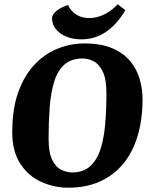

<svg xmlns="http://www.w3.org/2000/svg" viewBox="-20 -862 697 893"><path d="M298 11Q232 11 172 -16Q112 -43 74.5 -100.5Q37 -158 37 -247Q37 -357 65.5 -435Q94 -513 142 -563Q190 -613 250 -636.5Q310 -660 372 -660Q451 -660 503.5 -637Q556 -614 586.5 -576.5Q617 -539 630 -493Q643 -447 643 -402Q643 -306 620 -229.5Q597 -153 552.5 -99.5Q508 -46 444 -17.5Q380 11 298 11ZM315 -60Q368 -60 400 -89.5Q432 -119 448 -170Q464 -221 469.5 -287.5Q475 -354 475 -427Q475 -495 457.5 -530Q440 -565 415 -577.5Q390 -590 365 -590Q311 -590 279 -561Q247 -532 231.5 -480.5Q216 -429 211 -361.5Q206 -294 206 -218Q206 -152 223 -118Q240 -84 265.5 -72Q291 -60 315 -60ZM359 -679Q320 -679 289 -691.5Q258 -704 240 -726.5Q222 -749 222 -777Q222 -794 242.5 -811Q263 -828 297 -839Q306 -818 321 -804.5Q336 -791 355 -784.5Q374 -778 395 -778Q418 -778 441.5 -785.5Q465 -793 487 -807.5Q509 -822 527 -842L563 -815Q524 -748 472.5 -713.5Q421 -679 359 -679Z"/></svg>

Font: Faustina Light ExtraBold
Style: Italic
Weight: 800
Italic angle: -8°
Version: Version 1.200